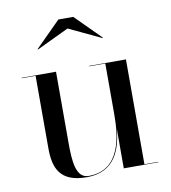

<svg xmlns="http://www.w3.org/2000/svg" viewBox="-79 -748 736 826"><g transform="rotate(-10 289.5 -335.0)"><path d="M263 -634.5 405 -567.5 406 -569.5 296 -679.5H231L121 -569.5L122 -567.5ZM487.5 -2V-460H327V-458H397V-237C397 -148 386 6 243 6C187 6 182 -68 182 -152V-460H32V-458H92.5V-141C92.5 -54 117.5 10 234.5 10C358 10 389 -86 397 -173V0H547.5V-2Z"/></g></svg>

Font: Bodoni* 96pt
Style: Regular
Weight: 400
Version: Version 2.3